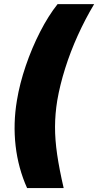

<svg xmlns="http://www.w3.org/2000/svg" viewBox="-20 -791 485 948"><path d="M63.5 -294.9Q77.1 -377.9 107.2 -466.1Q137.2 -554.2 178 -633.8Q218.8 -713.4 264.2 -770.5H444.8Q400.9 -697.3 364.3 -616.5Q327.6 -535.6 301.8 -453.6Q275.9 -371.6 262.7 -294.9Q252 -229.5 251.7 -165.3Q251.5 -101.1 262.2 -28.1Q272.9 44.9 294.4 137.7H113.8Q69.8 39.6 57.1 -70.8Q44.4 -181.2 63.5 -294.9Z"/></svg>

Font: Inter 18pt Black
Style: Italic
Weight: 900
Italic angle: -9.3988°
Designer: Rasmus Andersson
Foundry: rsms
Version: Version 4.001;git-66647c0bb